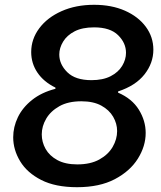

<svg xmlns="http://www.w3.org/2000/svg" viewBox="-20 -770 672 800"><path d="M301 10Q211 10 152 -20Q93 -50 64 -98Q35 -146 35 -198Q35 -241 54.5 -281.5Q74 -322 113.5 -353.5Q153 -385 211 -400V-405Q162 -429 136 -467.5Q110 -506 110 -553Q110 -607 143.5 -652Q177 -697 236.5 -723.5Q296 -750 372 -750Q445 -750 500.5 -725.5Q556 -701 587.5 -658.5Q619 -616 619 -563Q619 -507 582 -460Q545 -413 472 -389V-384Q530 -359 558.5 -313Q587 -267 587 -216Q587 -161 554.5 -109Q522 -57 458.5 -23.5Q395 10 301 10ZM361 -436Q409 -436 441 -452.5Q473 -469 489 -495.5Q505 -522 505 -550Q505 -591 472 -623.5Q439 -656 372 -656Q323 -656 291 -639.5Q259 -623 243 -596.5Q227 -570 227 -543Q227 -502 260.5 -469Q294 -436 361 -436ZM302 -85Q357 -85 394 -105.5Q431 -126 449.5 -158Q468 -190 468 -224Q468 -255 451.5 -283.5Q435 -312 402 -330Q369 -348 319 -348Q264 -348 227.5 -327.5Q191 -307 172.5 -275.5Q154 -244 154 -210Q154 -178 170 -149.5Q186 -121 219 -103Q252 -85 302 -85Z"/></svg>

Font: Be Vietnam Pro Medium
Style: Italic
Weight: 500
Italic angle: -12°
Designer: Lam Bao, Tony Le, Vietanh Nguyen
Foundry: Yellow Type Foundry
Version: Version 1.002; ttfautohint (v1.8.3)